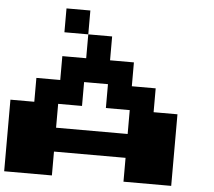

<svg xmlns="http://www.w3.org/2000/svg" viewBox="-58 -1064 1116 1002"><g transform="rotate(5 500.0 -562.5)"><path d="M375 -1000V-875H250V-1000ZM875 -500V-125H625V-250H250V-125H0V-500H125V-625H250V-750H375V-875H500V-750H625V-625H750V-500ZM625 -500H500V-625H375V-500H250V-375H625Z"/></g></svg>

Font: Press Start 2P
Style: Regular
Weight: 400
Designer: CodeMan38
Foundry: CodeMan38
Version: Version 3.000